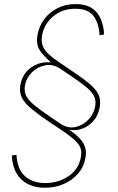

<svg xmlns="http://www.w3.org/2000/svg" viewBox="-20 -755 569 923"><path d="M196.3 147.5Q150.4 147.5 115.2 130.4Q80.1 113.3 59.8 78.9Q39.6 44.4 36.6 -7.3L59.1 -10.7Q63 59.1 100.3 92Q137.7 125 197.3 125Q260.7 125 310.1 91.3Q359.4 57.6 369.1 -1.5Q373 -23.4 367.7 -41.3Q362.3 -59.1 339.8 -80.6Q317.4 -102.1 269.5 -133.8L214.8 -170.4Q162.1 -206.1 129.9 -232.9Q97.7 -259.8 85 -285.9Q72.3 -312 77.6 -345.2Q84.5 -385.3 107.7 -410.9Q130.9 -436.5 161.4 -447.5Q191.9 -458.5 221.2 -455.1L223.1 -457Q193.4 -482.4 172.9 -510.7Q152.3 -539.1 160.2 -586.4Q167.5 -628.9 192.6 -662.6Q217.8 -696.3 256.6 -715.8Q295.4 -735.4 343.3 -735.4Q391.1 -735.4 420.4 -716.6Q449.7 -697.8 464.1 -664.6Q478.5 -631.3 480.5 -589.4L458.5 -585.4Q456.1 -641.6 430.2 -677.2Q404.3 -712.9 342.3 -712.9Q278.8 -712.9 235.1 -675.8Q191.4 -638.7 182.1 -583.5Q177.7 -555.7 185.3 -534.9Q192.9 -514.2 213.6 -494.9Q234.4 -475.6 270 -451.7L323.7 -415.5Q377 -379.9 408.7 -353.5Q440.4 -327.1 452.9 -301.5Q465.3 -275.9 460 -242.7Q453.6 -202.6 430.9 -175.8Q408.2 -148.9 377.4 -137.2Q346.7 -125.5 315.9 -131.3L313.5 -130.9Q344.7 -109.4 363.3 -89.4Q381.8 -69.3 388.9 -47.9Q396 -26.4 391.1 1.5Q383.8 46.4 355.7 79.1Q327.6 111.8 286.1 129.6Q244.6 147.5 196.3 147.5ZM271.5 -159.7Q306.2 -136.7 342.3 -144.3Q378.4 -151.9 405 -179.9Q431.6 -208 438 -245.6Q442.4 -272.9 431.4 -294.2Q420.4 -315.4 391.8 -338.6Q363.3 -361.8 314 -395L271 -423.8Q235.8 -447.8 198.5 -441.2Q161.1 -434.6 133.5 -407.2Q106 -379.9 99.6 -342.3Q95.2 -314.9 106.7 -293Q118.2 -271 147.9 -247.1Q177.7 -223.1 226.6 -189.9Z"/></svg>

Font: Inter 17pt Thin
Style: Italic
Weight: 250
Italic angle: -9.3988°
Version: Version 4.001;git-66647c0bb